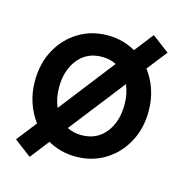

<svg xmlns="http://www.w3.org/2000/svg" viewBox="-96 -659 776 810"><g transform="rotate(15 291.5 -254.0)"><path d="M43 -253.9Q43 -330.6 75.7 -390.4Q108.4 -450.2 164.6 -484.4Q220.7 -518.6 291 -518.6Q357.9 -518.6 413.1 -486.8L477.5 -569.8L552.7 -513.2L483.9 -425.3Q510.3 -391.1 524.9 -347.7Q539.6 -304.2 539.6 -253.9Q539.6 -177.2 506.8 -117.4Q474.1 -57.6 418 -23.4Q361.8 10.7 291 10.7Q224.6 10.7 168.9 -21L104.5 62L29.8 5.4L98.1 -82.5Q72.3 -116.7 57.6 -160.2Q43 -203.6 43 -253.9ZM148.4 -253.9Q148.4 -206.1 165 -168L353.5 -410.6Q325.7 -424.8 291 -424.8Q225.1 -424.8 186.8 -376.7Q148.4 -328.6 148.4 -253.9ZM434.1 -253.9Q434.1 -301.8 417.5 -339.8L228.5 -97.2Q256.8 -83 291 -83Q357.4 -83 395.8 -131.1Q434.1 -179.2 434.1 -253.9Z"/></g></svg>

Font: Giphurs Medium
Style: Regular
Weight: 500
Version: Version 0.920; ttfautohint (v1.8.4.7-5d5b)